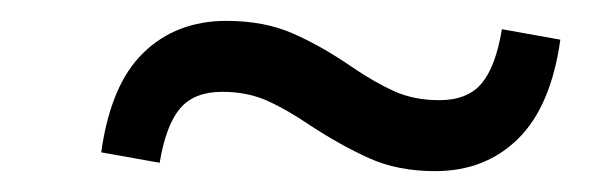

<svg xmlns="http://www.w3.org/2000/svg" viewBox="-20 -436 578 184"><path d="M317 -372Q339 -357 358 -348.5Q377 -340 401 -340Q428 -340 441.5 -356Q455 -372 461 -408L517 -398Q508 -334 476.5 -303Q445 -272 397 -272Q361 -272 333.5 -284.5Q306 -297 277 -316Q255 -331 236 -339.5Q217 -348 193 -348Q166 -348 152.5 -332Q139 -316 133 -280L77 -290Q86 -355 117.5 -385.5Q149 -416 197 -416Q233 -416 260.5 -404Q288 -392 317 -372Z"/></svg>

Font: Source Serif 4 Caption
Style: Italic
Weight: 400
Italic angle: -12°
Designer: Frank Grießhammer
Foundry: Adobe Systems Incorporated
Version: Version 4.004;hotconv 1.0.117;makeotfexe 2.5.65602